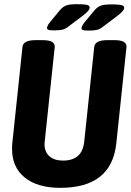

<svg xmlns="http://www.w3.org/2000/svg" viewBox="-20 -895 630 923"><path d="M270 8Q160 8 99 -41.5Q38 -91 38 -178Q38 -185 38 -191.5Q38 -198 39 -205L88 -669Q91 -702 151 -702H186Q246 -702 243 -668L195 -215Q195 -212 194.5 -208.5Q194 -205 194 -202Q194 -165 217.5 -144Q241 -123 283 -123Q376 -123 385 -215L433 -669Q436 -702 496 -702H531Q591 -702 588 -668L539 -205Q516 8 270 8ZM240 -749Q218 -749 212 -752Q206 -755 206 -759Q206 -771 220 -788L267 -845Q284 -865 302 -870Q320 -875 347 -875Q381 -875 396 -872Q411 -869 411 -859Q411 -852 404 -843Q397 -834 380 -821L311 -769Q295 -756 280.5 -752.5Q266 -749 240 -749ZM406 -748Q384 -748 378 -751Q372 -754 372 -758Q372 -770 386 -787L433 -844Q450 -864 468 -869Q486 -874 513 -874Q547 -874 562 -871Q577 -868 577 -858Q577 -851 570 -842Q563 -833 546 -820L477 -768Q461 -755 446.5 -751.5Q432 -748 406 -748Z"/></svg>

Font: Asap Condensed
Style: Bold Italic
Weight: 700
Width: 3
Italic angle: -6°
Designer: Pablo Cosgaya
Foundry: Omnibus-Type
Version: Version 3.001; ttfautohint (v1.8.4.7-5d5b)